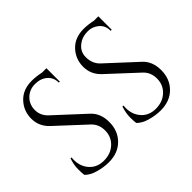

<svg xmlns="http://www.w3.org/2000/svg" viewBox="-146 -972 1245 1245"><g transform="rotate(-45 476.0 -350.0)"><path d="M61 -41Q58 -55 58 -95Q58 -135 73 -180H82Q81 -169 81 -158Q81 -97 118 -56.5Q155 -16 216 -16Q279 -16 319.5 -54Q360 -92 360 -149.5Q360 -207 321 -243L129 -421Q75 -471 75 -542Q75 -613 122.5 -663.5Q170 -714 251 -714Q289 -714 337 -704H376V-581H367Q367 -628 334.5 -656Q302 -684 251 -684Q200 -684 165.5 -650Q131 -616 131 -565Q131 -514 171 -477L368 -295Q418 -249 418 -169Q418 -89 367 -37.5Q316 14 231 14Q187 14 137.5 0.5Q88 -13 61 -41ZM537 -41Q534 -55 534 -95Q534 -135 549 -180H558Q557 -169 557 -158Q557 -97 594 -56.5Q631 -16 692 -16Q755 -16 795.5 -54Q836 -92 836 -149.5Q836 -207 797 -243L605 -421Q551 -471 551 -542Q551 -613 598.5 -663.5Q646 -714 727 -714Q765 -714 812 -704H852V-581H842Q843 -628 810.5 -656Q778 -684 736 -684Q694 -684 666 -668Q607 -635 607 -574.5Q607 -514 647 -477L844 -295Q894 -249 894 -169Q894 -89 843 -37.5Q792 14 707 14Q662 14 613 0.5Q564 -13 537 -41Z"/></g></svg>

Font: Cinzel Decorative
Style: Regular
Weight: 400
Designer: Natanael Gama
Version: Version 1.002;PS 001.002;hotconv 1.0.56;makeotf.lib2.0.21325